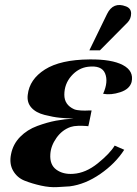

<svg xmlns="http://www.w3.org/2000/svg" viewBox="-20 -746 558 782"><path d="M500 -655 387 -541H344L416 -689Q441 -740 493 -720Q514 -712 514 -691Q514 -670 500 -655ZM516 -412Q508 -383 470 -370.5Q432 -358 400 -364Q422 -413 408 -447Q394 -481 338 -474Q299 -469 270.5 -436.5Q242 -404 242 -360Q242 -319 282 -301Q292 -297 309.5 -296Q327 -295 340 -296H353Q353 -295 352.5 -293Q352 -291 351 -286Q350 -281 349 -275.5Q348 -270 346.5 -263.5Q345 -257 344 -251.5Q343 -246 342 -241.5Q341 -237 340 -234V-232L328 -233Q315 -234 297.5 -233.5Q280 -233 268 -229Q233 -217 210 -184.5Q187 -152 185 -118Q182 -75 209.5 -55Q237 -35 278 -38Q329 -41 378.5 -81Q428 -121 447 -153L486 -136Q450 -80 388.5 -37.5Q327 5 264 13Q246 14 214.5 16Q183 18 147 10Q111 2 80.5 -10Q50 -22 33.5 -50.5Q17 -79 25 -118Q33 -159 62 -188.5Q91 -218 132 -233Q173 -248 208 -254.5Q243 -261 280 -263Q249 -264 223 -266.5Q197 -269 161.5 -278Q126 -287 107.5 -308Q89 -329 93 -360Q100 -423 163 -463Q226 -503 345 -504Q435 -505 480.5 -481Q526 -457 516 -412Z"/></svg>

Font: GFS Artemisia
Style: Bold Italic
Weight: 700
Italic angle: -12°
Designer: Designed by Takis Katsoulidis and George D. Matthiopoulos.
Foundry: Designed by Takis Katsoulidis and George D. Matthiopoulos.
Version: Version 1.0